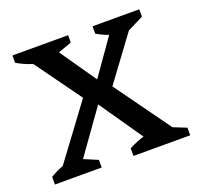

<svg xmlns="http://www.w3.org/2000/svg" viewBox="-93 -587 710 687"><g transform="rotate(-20 262.0 -243.0)"><path d="M40 -10V-34L221 -278H305L478 -38V-10H391L234 -237H263L101 -10ZM5 0V-29Q47 -55 98 -65L183 -29V0ZM304 0V-29Q334 -45 365 -54Q396 -63 427 -66L520 -29V0ZM126 -420Q96 -426 70 -435Q44 -444 20 -458V-486H232V-458ZM219 -239 65 -452V-476H155L290 -281H261L398 -476H461V-453L303 -239ZM429 -421Q401 -426 375 -435Q349 -444 325 -458V-486H503V-458Z"/></g></svg>

Font: Piazzolla 24pt Medium
Style: Regular
Weight: 500
Designer: Juan Pablo del Peral
Foundry: Huerta Tipografica
Version: Version 2.005